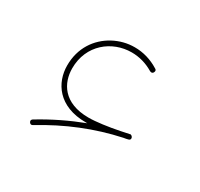

<svg xmlns="http://www.w3.org/2000/svg" viewBox="-89 -463 608 583"><g transform="rotate(30 215.5 -171.5)"><path d="M70.8 4.4C72.8 7.3 75.2 8.8 77.6 8.8C79.1 8.8 80.6 8.3 82.5 7.3C165 -43 250.5 -77.6 339.8 -96.7C342.3 -97.2 345.2 -97.7 348.1 -98.1C350.1 -98.6 352.1 -99.1 354.5 -99.6C359.4 -100.6 361.8 -103 361.8 -106.9C361.8 -107.4 361.8 -108.4 361.3 -109.4C361.3 -109.9 361.3 -110.4 360.8 -110.8C360.4 -111.3 360.4 -111.3 360.4 -111.8C360.4 -112.3 360.4 -112.3 359.9 -112.3C358.4 -114.7 356.9 -115.7 354.5 -116.2C354 -116.7 353.5 -116.7 353 -116.7C352.5 -116.7 352.1 -116.7 351.6 -116.2C341.3 -114.3 331.5 -112.3 321.3 -109.9C284.7 -102.5 243.2 -96.7 217.3 -96.7C128.9 -96.7 99.6 -150.9 99.6 -202.1C99.6 -284.2 163.6 -334 232.4 -334C259.3 -334 284.7 -326.7 308.6 -312.5C310.5 -311.5 312.5 -311 314 -311C316.9 -311 319.3 -312.5 320.8 -315.4C321.8 -317.4 322.3 -319.3 322.3 -320.8C322.3 -323.2 320.8 -325.7 317.9 -327.1C291 -343.8 262.7 -352.1 232.4 -352.1C206.5 -352.1 182.1 -345.7 159.2 -333.5C113.3 -308.6 82 -262.7 82 -202.1C82 -141.6 121.1 -80.1 217.3 -80.1H222.7C172.4 -61 122.6 -37.1 73.7 -7.3C70.8 -5.4 69.3 -2.9 69.3 -0.5C69.3 1 69.8 2.4 70.8 4.4Z"/></g></svg>

Font: Mikhak Thin
Style: Regular
Weight: 100
Designer: Amin Abedi
Version: Version 3.2